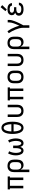

<svg xmlns="http://www.w3.org/2000/svg" viewBox="2732 -3544 1017 6520"><g transform="rotate(-90 3240.0 -283.5)"><path d="M105 0H190V-455H386V0H471V-455H509V-530H68V-455H105Z M656 205H741V-95Q754 -64 777 -39Q800 -14 832 -3Q864 8 898 8Q938 8 976 -8Q1014 -24 1038 -57.5Q1062 -91 1071 -130.5Q1080 -170 1080 -210V-320Q1080 -355 1072.5 -389Q1065 -423 1046 -453Q1027 -483 997.5 -502.5Q968 -522 934 -530Q900 -538 865 -538Q831 -538 797 -530Q763 -522 735 -501.5Q707 -481 688.5 -451.5Q670 -422 663 -388Q656 -354 656 -320ZM865 -68Q838 -68 812.5 -77.5Q787 -87 770.5 -109Q754 -131 747.5 -157Q741 -183 741 -210V-320Q741 -347 747.5 -373.5Q754 -400 770.5 -421.5Q787 -443 812.5 -453Q838 -463 865 -463Q892 -463 918.5 -453.5Q945 -444 963 -422.5Q981 -401 988 -374.5Q995 -348 995 -320V-210Q995 -183 988 -156Q981 -129 963 -108Q945 -87 918.5 -77.5Q892 -68 865 -68Z M1387 8Q1410 8 1431.5 0Q1453 -8 1468.5 -25Q1484 -42 1494.5 -62Q1505 -82 1512 -103Q1519 -82 1529.5 -62Q1540 -42 1555.5 -25Q1571 -8 1592.5 0Q1614 8 1637 8Q1671 8 1702 -9Q1733 -26 1752 -55.5Q1771 -85 1781 -118Q1791 -151 1795.5 -185Q1800 -219 1800 -253Q1800 -321 1783.5 -387.5Q1767 -454 1736 -515L1660 -481Q1687 -428 1701 -370.5Q1715 -313 1715 -254Q1715 -235 1713.5 -217Q1712 -199 1709.5 -180.5Q1707 -162 1702.5 -144.5Q1698 -127 1690 -110Q1682 -93 1667.5 -80.5Q1653 -68 1635 -68Q1616 -68 1601 -81.5Q1586 -95 1578.5 -113Q1571 -131 1566 -150Q1561 -169 1558.5 -188Q1556 -207 1555.5 -226.5Q1555 -246 1555 -265V-345H1470V-265Q1470 -246 1469 -226.5Q1468 -207 1465.5 -188Q1463 -169 1458.5 -150Q1454 -131 1446.5 -113Q1439 -95 1424 -81.5Q1409 -68 1389 -68Q1371 -68 1356.5 -80.5Q1342 -93 1334.5 -110Q1327 -127 1322 -144.5Q1317 -162 1314.5 -180.5Q1312 -199 1310.5 -217Q1309 -235 1309 -254Q1309 -313 1323 -370.5Q1337 -428 1364 -481L1288 -515Q1257 -454 1240.5 -387.5Q1224 -321 1224 -253Q1224 -219 1228.5 -185Q1233 -151 1243.5 -118Q1254 -85 1272.5 -55.5Q1291 -26 1322 -9Q1353 8 1387 8Z M2160 8Q2200 8 2236.5 -10.5Q2273 -29 2296 -62Q2319 -95 2333 -132.5Q2347 -170 2354.5 -209Q2362 -248 2365 -288Q2368 -328 2368 -368Q2368 -407 2365 -447Q2362 -487 2354.5 -526Q2347 -565 2333 -602.5Q2319 -640 2296 -673Q2273 -706 2236.5 -724.5Q2200 -743 2160 -743Q2120 -743 2084 -724.5Q2048 -706 2024.5 -673Q2001 -640 1987 -602.5Q1973 -565 1965.5 -526Q1958 -487 1955 -447Q1952 -407 1952 -368Q1952 -328 1955 -288Q1958 -248 1965.5 -209Q1973 -170 1987 -132.5Q2001 -95 2024.5 -62Q2048 -29 2084 -10.5Q2120 8 2160 8ZM2160 -68Q2134 -68 2112.5 -85Q2091 -102 2079 -125.5Q2067 -149 2059.5 -174Q2052 -199 2047.5 -225Q2043 -251 2041 -277.5Q2039 -304 2038 -330H2282Q2282 -304 2279.5 -277.5Q2277 -251 2272.5 -225Q2268 -199 2260.5 -174Q2253 -149 2241.5 -125.5Q2230 -102 2208 -85Q2186 -68 2160 -68ZM2282 -405H2038Q2039 -432 2041 -458Q2043 -484 2047.5 -510Q2052 -536 2059.5 -561Q2067 -586 2079 -610Q2091 -634 2112.5 -651Q2134 -668 2160 -668Q2186 -668 2208 -651Q2230 -634 2241.5 -610Q2253 -586 2260.5 -561Q2268 -536 2272.5 -510Q2277 -484 2279.5 -458Q2282 -432 2282 -405Z M2736 8Q2770 8 2804 0Q2838 -8 2866 -28.5Q2894 -49 2912 -78.5Q2930 -108 2937 -142Q2944 -176 2944 -210V-530H2859V-210Q2859 -183 2853 -157Q2847 -131 2830.5 -109.5Q2814 -88 2788.5 -78Q2763 -68 2736 -68Q2709 -68 2684 -78Q2659 -88 2642.5 -109.5Q2626 -131 2619.5 -157Q2613 -183 2613 -210V-530H2528V-210Q2528 -176 2535 -142Q2542 -108 2560 -78.5Q2578 -49 2606 -28.5Q2634 -8 2668 0Q2702 8 2736 8Z M3129 0H3214V-455H3410V0H3495V-455H3533V-530H3092V-455H3129Z M3888 8Q3923 8 3957.5 0Q3992 -8 4021 -27.5Q4050 -47 4069.5 -77Q4089 -107 4096.5 -141Q4104 -175 4104 -210V-320Q4104 -355 4096.5 -389.5Q4089 -424 4069.5 -453.5Q4050 -483 4021 -503Q3992 -523 3957.5 -530.5Q3923 -538 3888 -538Q3853 -538 3818.5 -530.5Q3784 -523 3755 -503Q3726 -483 3706.5 -453.5Q3687 -424 3679.5 -389.5Q3672 -355 3672 -320V-210Q3672 -175 3679.5 -141Q3687 -107 3706.5 -77Q3726 -47 3755 -27.5Q3784 -8 3818.5 0Q3853 8 3888 8ZM3888 -68Q3861 -68 3834.5 -77Q3808 -86 3789.5 -107.5Q3771 -129 3764 -156Q3757 -183 3757 -210V-320Q3757 -348 3764 -374.5Q3771 -401 3789.5 -422.5Q3808 -444 3834.5 -453.5Q3861 -463 3888 -463Q3916 -463 3942 -453.5Q3968 -444 3986.5 -422.5Q4005 -401 4012 -374.5Q4019 -348 4019 -320V-210Q4019 -183 4012 -156Q4005 -129 3986.5 -107.5Q3968 -86 3942 -77Q3916 -68 3888 -68Z M4464 8Q4498 8 4532 0Q4566 -8 4594 -28.5Q4622 -49 4640 -78.5Q4658 -108 4665 -142Q4672 -176 4672 -210V-530H4587V-210Q4587 -183 4581 -157Q4575 -131 4558.5 -109.5Q4542 -88 4516.5 -78Q4491 -68 4464 -68Q4437 -68 4412 -78Q4387 -88 4370.5 -109.5Q4354 -131 4347.5 -157Q4341 -183 4341 -210V-530H4256V-210Q4256 -176 4263 -142Q4270 -108 4288 -78.5Q4306 -49 4334 -28.5Q4362 -8 4396 0Q4430 8 4464 8Z M4832 205H4917V-95Q4930 -64 4953 -39Q4976 -14 5008 -3Q5040 8 5074 8Q5114 8 5152 -8Q5190 -24 5214 -57.5Q5238 -91 5247 -130.5Q5256 -170 5256 -210V-320Q5256 -355 5248.5 -389Q5241 -423 5222 -453Q5203 -483 5173.5 -502.5Q5144 -522 5110 -530Q5076 -538 5041 -538Q5007 -538 4973 -530Q4939 -522 4911 -501.5Q4883 -481 4864.5 -451.5Q4846 -422 4839 -388Q4832 -354 4832 -320ZM5041 -68Q5014 -68 4988.5 -77.5Q4963 -87 4946.5 -109Q4930 -131 4923.5 -157Q4917 -183 4917 -210V-320Q4917 -347 4923.5 -373.5Q4930 -400 4946.5 -421.5Q4963 -443 4988.5 -453Q5014 -463 5041 -463Q5068 -463 5094.5 -453.5Q5121 -444 5139 -422.5Q5157 -401 5164 -374.5Q5171 -348 5171 -320V-210Q5171 -183 5164 -156Q5157 -129 5139 -108Q5121 -87 5094.5 -77.5Q5068 -68 5041 -68Z M5557 205H5642V0Q5663 -38 5682.5 -76Q5702 -114 5720.5 -152.5Q5739 -191 5756 -230.5Q5773 -270 5787.5 -310.5Q5802 -351 5813 -392.5Q5824 -434 5824 -477V-530H5739V-477Q5739 -441 5730.5 -405Q5722 -369 5710.5 -334.5Q5699 -300 5685.5 -266Q5672 -232 5657 -199Q5642 -166 5626 -133Q5609 -206 5581.5 -275.5Q5554 -345 5519.5 -411Q5485 -477 5442 -538L5373 -495Q5411 -440 5442 -380.5Q5473 -321 5498 -259Q5523 -197 5540 -132Q5557 -67 5557 0Z M6190 8Q6227 8 6265 1Q6303 -6 6336 -25Q6369 -44 6389.5 -77.5Q6410 -111 6410 -149V-150H6325Q6325 -128 6310.5 -110Q6296 -92 6275.5 -83Q6255 -74 6233.5 -71Q6212 -68 6190 -68Q6167 -68 6145 -71Q6123 -74 6102 -83Q6081 -92 6067 -110.5Q6053 -129 6053 -151Q6053 -151 6053 -151Q6053 -151 6053 -151Q6053 -151 6053 -151Q6053 -151 6053 -151Q6053 -170 6062 -186.5Q6071 -203 6086.5 -213Q6102 -223 6119.5 -228.5Q6137 -234 6155.5 -236Q6174 -238 6192 -238H6255V-314H6192Q6172 -314 6152 -316.5Q6132 -319 6113 -327Q6094 -335 6081.5 -352Q6069 -369 6069 -390Q6069 -409 6081.5 -425.5Q6094 -442 6112.5 -449.5Q6131 -457 6150.5 -460Q6170 -463 6189 -463Q6209 -463 6228.5 -459.5Q6248 -456 6266.5 -447.5Q6285 -439 6297 -422.5Q6309 -406 6309 -386V-385H6394V-388Q6394 -423 6376 -455Q6358 -487 6326.5 -506Q6295 -525 6260 -531.5Q6225 -538 6189 -538Q6154 -538 6118.5 -532Q6083 -526 6051.5 -508Q6020 -490 6002 -458Q5984 -426 5984 -391Q5984 -366 5993.5 -342Q6003 -318 6023.5 -302Q6044 -286 6067 -277Q6040 -267 6016 -250Q5992 -233 5980 -206Q5968 -179 5968 -150Q5968 -119 5980.5 -90.5Q5993 -62 6016.5 -42Q6040 -22 6069 -11Q6098 0 6128.5 4Q6159 8 6190 8ZM6179 -562 6327 -716 6257 -772 6122 -607Z"/></g></svg>

Font: Iosevka Sparkle
Style: Regular
Weight: 400
Designer: Belleve Invis
Foundry: Belleve Invis
Version: Version 4.5.0; ttfautohint (v1.8.3)